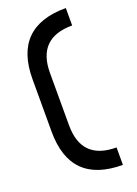

<svg xmlns="http://www.w3.org/2000/svg" viewBox="-164 -847 719 1011"><g transform="rotate(-20 195.5 -341.5)"><path d="M341.8 -781.2V-683.6Q146.5 -683.6 146.5 -488.3V-195.3Q146.5 0 341.8 0V97.7Q48.8 97.7 48.8 -195.3V-488.3Q48.8 -781.2 341.8 -781.2Z"/></g></svg>

Font: BabelStone Runic Byrhtferth
Style: Regular
Weight: 400
Designer: Andrew West
Foundry: BabelStone
Version: Version 7.004;November 9, 2023